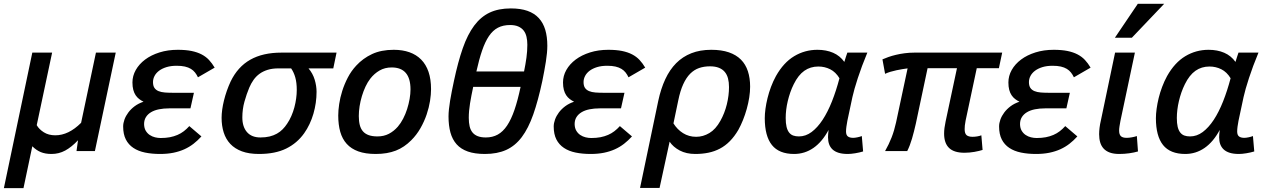

<svg xmlns="http://www.w3.org/2000/svg" viewBox="-49 -786 6605 999"><path d="M444.8 0H349.1L356.9 -56.2Q323.2 -20.5 290.3 -2.7Q257.3 15.1 219.2 15.1Q186.5 15.1 163.1 5.4Q139.6 -4.4 119.1 -24.9L73.2 192.9H-28.8L119.1 -512.2H222.2L142.1 -134.8Q154.3 -113.3 179 -97.7Q203.6 -82 238.8 -82Q308.1 -82 373 -147L450.2 -512.2H553.2Z M999 -76.2Q979.5 -54.7 957.8 -37.8Q936 -21 910.2 -9.3Q884.3 2.4 853 8.8Q821.8 15.1 783.7 15.1Q741.2 15.1 705.8 7.8Q670.4 0.5 645 -16.4Q619.6 -33.2 605.7 -60.5Q591.8 -87.9 591.8 -127.9Q591.8 -145 598.6 -164.1Q605.5 -183.1 618.7 -200.7Q631.8 -218.3 651.6 -233.2Q671.4 -248 697.8 -256.8Q685.5 -262.7 675 -270.8Q664.6 -278.8 656.7 -290.5Q648.9 -302.2 644.5 -318.6Q640.1 -335 640.1 -356.9Q640.1 -391.1 657.5 -421.9Q674.8 -452.6 706.1 -476.1Q737.3 -499.5 780.8 -513.2Q824.2 -526.9 876 -526.9Q917 -526.9 947.3 -520.8Q977.5 -514.6 1000 -502.9Q1022.5 -491.2 1038.6 -473.9Q1054.7 -456.5 1067.9 -434.1L981 -383.8Q974.6 -397.5 965.8 -408.7Q957 -419.9 944.1 -427.7Q931.2 -435.5 913.1 -439.7Q895 -443.8 870.1 -443.8Q840.3 -443.8 817.4 -436.8Q794.4 -429.7 778.8 -418Q763.2 -406.2 755.1 -390.9Q747.1 -375.5 747.1 -358.9Q747.1 -339.8 754.4 -328.9Q761.7 -317.9 775.6 -312Q789.6 -306.2 809.1 -304.7Q828.6 -303.2 853 -303.2H960L941.9 -222.2H831.1Q802.2 -222.2 778.1 -217.3Q753.9 -212.4 736.8 -202.1Q719.7 -191.9 710.2 -176.5Q700.7 -161.1 700.7 -140.1Q701.2 -119.6 709.2 -106Q717.3 -92.3 730 -83.7Q742.7 -75.2 757.8 -71.5Q772.9 -67.9 787.1 -67.9Q813.5 -67.9 835 -72Q856.4 -76.2 874.5 -84Q892.6 -91.8 907.5 -103.3Q922.4 -114.7 936 -129.9Z M1702.1 -512.2 1685.1 -430.2H1556.2Q1578.6 -403.8 1588.4 -371.3Q1598.1 -338.9 1598.1 -308.1Q1598.1 -279.8 1594 -251Q1589.8 -222.2 1581.8 -194.3Q1573.7 -166.5 1561.5 -140.6Q1549.3 -114.7 1533.7 -92.8Q1497.1 -41 1439.9 -12.9Q1382.8 15.1 1298.8 15.1Q1246.6 15.1 1209.7 1.5Q1172.9 -12.2 1149.4 -37.1Q1126 -62 1115 -96.7Q1104 -131.3 1104 -172.9Q1104 -192.9 1107.2 -216.1Q1110.4 -239.3 1116.5 -263.9Q1122.6 -288.6 1131.3 -313.5Q1140.1 -338.4 1150.9 -361.8Q1188 -438.5 1253.2 -475.3Q1318.4 -512.2 1415 -512.2ZM1399.9 -430.2Q1367.7 -430.2 1343.5 -422.6Q1319.3 -415 1301.3 -401.9Q1283.2 -388.7 1270.3 -370.4Q1257.3 -352.1 1248 -330.1Q1233.9 -296.4 1222.9 -257.1Q1211.9 -217.8 1211.9 -174.8Q1211.9 -126.5 1236.1 -98.6Q1260.3 -70.8 1306.2 -70.8Q1332.5 -70.8 1353.8 -75.9Q1375 -81.1 1391.8 -90.6Q1408.7 -100.1 1421.6 -113.3Q1434.6 -126.5 1444.8 -142.1Q1457.5 -160.6 1467 -182.6Q1476.6 -204.6 1482.7 -227.5Q1488.8 -250.5 1491.9 -273.4Q1495.1 -296.4 1495.1 -317.9Q1495.1 -356 1487.5 -382.8Q1480 -409.7 1465.8 -430.2Z M1710.9 -185.1Q1710.9 -211.4 1715.8 -244.6Q1720.7 -277.8 1731.7 -312.7Q1742.7 -347.7 1760.5 -382.1Q1778.3 -416.5 1804.7 -444.8Q1839.4 -482.4 1886.7 -504.6Q1934.1 -526.9 2000 -526.9Q2045.4 -526.9 2081.3 -514.2Q2117.2 -501.5 2142.3 -476.1Q2167.5 -450.7 2180.7 -412.1Q2193.8 -373.5 2193.8 -321.8Q2193.8 -294.9 2188.5 -260.7Q2183.1 -226.6 2170.9 -190.4Q2158.7 -154.3 2138.9 -119.4Q2119.1 -84.5 2090.8 -56.2Q2072.8 -38.1 2053 -24.7Q2033.2 -11.2 2010.7 -2.4Q1988.3 6.3 1962.2 10.7Q1936 15.1 1905.8 15.1Q1852.5 15.1 1815.4 1.7Q1778.3 -11.7 1755.1 -37.4Q1731.9 -63 1721.4 -100.1Q1710.9 -137.2 1710.9 -185.1ZM1817.9 -182.1Q1817.9 -155.3 1823 -135.5Q1828.1 -115.7 1839.6 -102.5Q1851.1 -89.4 1869.6 -82.8Q1888.2 -76.2 1915 -76.2Q1948.2 -76.2 1974.4 -89.8Q2000.5 -103.5 2021 -127Q2036.1 -144.5 2048.6 -168.5Q2061 -192.4 2069.3 -218.5Q2077.6 -244.6 2082.3 -271.2Q2086.9 -297.9 2086.9 -320.8Q2086.9 -435.1 1988.8 -435.1Q1953.6 -435.1 1926 -419.2Q1898.4 -403.3 1877.9 -377Q1863.8 -358.9 1852.8 -335.4Q1841.8 -312 1834 -285.9Q1826.2 -259.8 1822 -233.2Q1817.9 -206.5 1817.9 -182.1Z M2677.7 -414.1Q2685.5 -452.1 2690.2 -486.3Q2694.8 -520.5 2694.8 -553.2Q2694.8 -575.7 2690.4 -594.7Q2686 -613.8 2675.5 -627.2Q2665 -640.6 2647.7 -648.2Q2630.4 -655.8 2605 -655.8Q2568.4 -655.8 2541.7 -641.8Q2515.1 -627.9 2495.1 -598.4Q2475.1 -568.8 2459.5 -523.2Q2443.8 -477.5 2429.7 -414.1ZM2608.9 -742.2Q2659.7 -742.2 2695.6 -729.5Q2731.4 -716.8 2754.4 -691.9Q2777.3 -667 2788.1 -630.9Q2798.8 -594.7 2798.8 -547.9Q2798.8 -513.2 2791.3 -465.6Q2783.7 -418 2772.9 -365.2Q2751 -262.7 2725.6 -190.4Q2700.2 -118.2 2665.8 -72.5Q2631.3 -26.9 2584.7 -5.9Q2538.1 15.1 2474.1 15.1Q2421.4 15.1 2385.3 2.4Q2349.1 -10.3 2326.9 -35.2Q2304.7 -60.1 2294.7 -96.4Q2284.7 -132.8 2284.7 -180.2Q2284.7 -196.8 2286.9 -217.8Q2289.1 -238.8 2293 -262.5Q2296.9 -286.1 2302 -312Q2307.1 -337.9 2313 -365.2Q2334 -463.9 2358.9 -535.2Q2383.8 -606.4 2418.2 -652.6Q2452.6 -698.7 2498.8 -720.5Q2544.9 -742.2 2608.9 -742.2ZM2413.1 -334Q2403.3 -288.6 2396.7 -248.5Q2390.1 -208.5 2390.1 -172.9Q2390.1 -147.9 2394.5 -128.9Q2398.9 -109.9 2409.4 -96.9Q2419.9 -84 2437 -77.4Q2454.1 -70.8 2479 -70.8Q2513.7 -70.8 2540.8 -85.7Q2567.9 -100.6 2589.4 -132.6Q2610.8 -164.6 2627.9 -214.4Q2645 -264.2 2659.7 -334Z M3239.3 -76.2Q3219.7 -54.7 3198 -37.8Q3176.3 -21 3150.4 -9.3Q3124.5 2.4 3093.3 8.8Q3062 15.1 3023.9 15.1Q2981.4 15.1 2946 7.8Q2910.6 0.5 2885.3 -16.4Q2859.9 -33.2 2845.9 -60.5Q2832 -87.9 2832 -127.9Q2832 -145 2838.9 -164.1Q2845.7 -183.1 2858.9 -200.7Q2872.1 -218.3 2891.8 -233.2Q2911.6 -248 2938 -256.8Q2925.8 -262.7 2915.3 -270.8Q2904.8 -278.8 2897 -290.5Q2889.2 -302.2 2884.8 -318.6Q2880.4 -335 2880.4 -356.9Q2880.4 -391.1 2897.7 -421.9Q2915 -452.6 2946.3 -476.1Q2977.5 -499.5 3021 -513.2Q3064.5 -526.9 3116.2 -526.9Q3157.2 -526.9 3187.5 -520.8Q3217.8 -514.6 3240.2 -502.9Q3262.7 -491.2 3278.8 -473.9Q3294.9 -456.5 3308.1 -434.1L3221.2 -383.8Q3214.8 -397.5 3206.1 -408.7Q3197.3 -419.9 3184.3 -427.7Q3171.4 -435.5 3153.3 -439.7Q3135.3 -443.8 3110.4 -443.8Q3080.6 -443.8 3057.6 -436.8Q3034.7 -429.7 3019 -418Q3003.4 -406.2 2995.4 -390.9Q2987.3 -375.5 2987.3 -358.9Q2987.3 -339.8 2994.6 -328.9Q3002 -317.9 3015.9 -312Q3029.8 -306.2 3049.3 -304.7Q3068.8 -303.2 3093.3 -303.2H3200.2L3182.1 -222.2H3071.3Q3042.5 -222.2 3018.3 -217.3Q2994.1 -212.4 2977.1 -202.1Q2960 -191.9 2950.4 -176.5Q2940.9 -161.1 2940.9 -140.1Q2941.4 -119.6 2949.5 -106Q2957.5 -92.3 2970.2 -83.7Q2982.9 -75.2 2998 -71.5Q3013.2 -67.9 3027.3 -67.9Q3053.7 -67.9 3075.2 -72Q3096.7 -76.2 3114.7 -84Q3132.8 -91.8 3147.7 -103.3Q3162.6 -114.7 3176.3 -129.9Z M3281.2 191.9 3376 -261.2Q3389.6 -324.7 3412.6 -374Q3435.5 -423.3 3469.2 -457.3Q3502.9 -491.2 3548.1 -509Q3593.3 -526.9 3651.9 -526.9Q3705.1 -526.9 3743.4 -513.7Q3781.7 -500.5 3806.2 -475.8Q3830.6 -451.2 3842.3 -415.5Q3854 -379.9 3854 -335Q3854 -308.6 3849.4 -278.8Q3844.7 -249 3836.4 -219.2Q3828.1 -189.5 3816.9 -161.6Q3805.7 -133.8 3793 -110.8Q3772.5 -75.7 3748.5 -51.5Q3724.6 -27.3 3696.8 -12.7Q3668.9 2 3637.2 8.5Q3605.5 15.1 3568.8 15.1Q3522 15.1 3487.8 -2.9Q3453.6 -21 3435.1 -48.8L3382.8 191.9ZM3455.1 -144Q3474.6 -112.3 3504.9 -93.3Q3535.2 -74.2 3573.2 -74.2Q3609.4 -74.2 3642.1 -93.8Q3674.8 -113.3 3699.2 -157.2Q3721.2 -196.3 3732.7 -242.7Q3744.1 -289.1 3744.1 -333Q3744.1 -357.9 3739 -377.7Q3733.9 -397.5 3722.2 -411.6Q3710.4 -425.8 3691.4 -433.3Q3672.4 -440.9 3645 -440.9Q3614.3 -440.9 3588.6 -432.1Q3563 -423.3 3542.2 -402.6Q3521.5 -381.8 3505.9 -347.7Q3490.2 -313.5 3480 -263.2Z M4441.9 2Q4432.6 4.9 4421.9 7.3Q4411.1 9.8 4400.4 11.5Q4389.6 13.2 4379.6 14.2Q4369.6 15.1 4362.3 15.1Q4334 15.1 4314.5 9Q4294.9 2.9 4282.7 -8.5Q4270.5 -20 4264.9 -35.9Q4259.3 -51.8 4259.3 -71.8Q4259.3 -78.6 4260 -88.6Q4260.7 -98.6 4262.2 -109.9Q4229 -47.9 4183.6 -16.4Q4138.2 15.1 4083 15.1Q4004.4 15.1 3967.3 -31.5Q3930.2 -78.1 3930.2 -170.9Q3930.2 -192.9 3933.8 -220Q3937.5 -247.1 3944.6 -275.9Q3951.7 -304.7 3962.6 -334Q3973.6 -363.3 3988.3 -390.1Q4027.8 -460.4 4083.3 -493.7Q4138.7 -526.9 4204.1 -526.9Q4250 -526.9 4285.6 -511.5Q4321.3 -496.1 4344.2 -463.9Q4348.6 -477.5 4352.3 -490Q4356 -502.4 4359.9 -512.2H4463.9Q4434.1 -440.4 4414.3 -379.6Q4394.5 -318.8 4386.2 -280.8L4359.9 -157.2Q4356.9 -141.6 4355 -127.4Q4353 -113.3 4353 -102.1Q4353 -83.5 4362.5 -76.2Q4372.1 -68.8 4390.1 -68.8Q4398.9 -68.8 4412.1 -71.5Q4425.3 -74.2 4435.1 -78.1ZM4107.9 -76.2Q4143.1 -76.2 4173.8 -99.1Q4204.6 -122.1 4231.2 -162.6Q4257.8 -203.1 4279.8 -258.5Q4301.8 -314 4318.8 -378.9Q4299.3 -411.1 4270.8 -425.5Q4242.2 -439.9 4209 -439.9Q4167.5 -439.9 4136 -417.7Q4104.5 -395.5 4081.1 -348.1Q4070.8 -327.6 4063 -305.2Q4055.2 -282.7 4049.8 -260Q4044.4 -237.3 4041.7 -214.8Q4039.1 -192.4 4039.1 -171.9Q4039.1 -144.5 4043.5 -126.2Q4047.9 -107.9 4056.6 -96.7Q4065.4 -85.4 4078.1 -80.8Q4090.8 -76.2 4107.9 -76.2Z M5063.5 -5.9Q5055.7 -3.4 5044.7 -0.7Q5033.7 2 5021.2 4.2Q5008.8 6.3 4995.4 7.6Q4981.9 8.8 4969.2 8.8Q4915 8.8 4889.2 -16.1Q4863.3 -41 4863.3 -90.8Q4863.3 -104.5 4865.2 -120.1Q4867.2 -135.7 4871.1 -153.8L4930.2 -431.2H4777.3L4716.3 -143.1Q4707 -101.6 4696.3 -64.7Q4685.5 -27.8 4671.4 0H4556.2Q4576.2 -35.2 4590.1 -70.8Q4604 -106.4 4613.3 -148.9L4673.3 -430.2Q4661.6 -428.7 4646.5 -426.3Q4631.3 -423.8 4615.2 -420.4Q4599.1 -417 4583.7 -412.4Q4568.4 -407.7 4556.2 -401.9L4542.5 -477.1Q4555.7 -482.9 4573.5 -489.3Q4591.3 -495.6 4612.8 -500.7Q4634.3 -505.9 4658.4 -509Q4682.6 -512.2 4708.5 -512.2H5165.5L5148.4 -431.2H5033.2L4975.1 -158.2Q4972.2 -144.5 4971.2 -133.3Q4970.2 -122.1 4970.2 -113.8Q4970.2 -91.3 4980.2 -82.8Q4990.2 -74.2 5011.2 -74.2Q5022.5 -74.2 5034.9 -76.2Q5047.4 -78.1 5057.1 -82Z M5556.6 -76.2Q5537.1 -54.7 5515.4 -37.8Q5493.7 -21 5467.8 -9.3Q5441.9 2.4 5410.6 8.8Q5379.4 15.1 5341.3 15.1Q5298.8 15.1 5263.4 7.8Q5228 0.5 5202.6 -16.4Q5177.2 -33.2 5163.3 -60.5Q5149.4 -87.9 5149.4 -127.9Q5149.4 -145 5156.2 -164.1Q5163.1 -183.1 5176.3 -200.7Q5189.5 -218.3 5209.2 -233.2Q5229 -248 5255.4 -256.8Q5243.2 -262.7 5232.7 -270.8Q5222.2 -278.8 5214.4 -290.5Q5206.5 -302.2 5202.1 -318.6Q5197.8 -335 5197.8 -356.9Q5197.8 -391.1 5215.1 -421.9Q5232.4 -452.6 5263.7 -476.1Q5294.9 -499.5 5338.4 -513.2Q5381.8 -526.9 5433.6 -526.9Q5474.6 -526.9 5504.9 -520.8Q5535.2 -514.6 5557.6 -502.9Q5580.1 -491.2 5596.2 -473.9Q5612.3 -456.5 5625.5 -434.1L5538.6 -383.8Q5532.2 -397.5 5523.4 -408.7Q5514.6 -419.9 5501.7 -427.7Q5488.8 -435.5 5470.7 -439.7Q5452.6 -443.8 5427.7 -443.8Q5397.9 -443.8 5375 -436.8Q5352.1 -429.7 5336.4 -418Q5320.8 -406.2 5312.7 -390.9Q5304.7 -375.5 5304.7 -358.9Q5304.7 -339.8 5312 -328.9Q5319.3 -317.9 5333.3 -312Q5347.2 -306.2 5366.7 -304.7Q5386.2 -303.2 5410.6 -303.2H5517.6L5499.5 -222.2H5388.7Q5359.9 -222.2 5335.7 -217.3Q5311.5 -212.4 5294.4 -202.1Q5277.3 -191.9 5267.8 -176.5Q5258.3 -161.1 5258.3 -140.1Q5258.8 -119.6 5266.8 -106Q5274.9 -92.3 5287.6 -83.7Q5300.3 -75.2 5315.4 -71.5Q5330.6 -67.9 5344.7 -67.9Q5371.1 -67.9 5392.6 -72Q5414.1 -76.2 5432.1 -84Q5450.2 -91.8 5465.1 -103.3Q5480 -114.7 5493.7 -129.9Z M5872.1 2Q5852.5 7.8 5826.7 11.5Q5800.8 15.1 5774.9 15.1Q5745.6 15.1 5725.6 7.8Q5705.6 0.5 5693.1 -13.2Q5680.7 -26.9 5675.3 -45.7Q5669.9 -64.5 5669.9 -87.9Q5669.9 -103 5672.1 -121.3Q5674.3 -139.6 5679.2 -160.2L5752.9 -512.2H5856L5780.8 -157.2Q5777.8 -141.6 5775.9 -128.9Q5773.9 -116.2 5773.9 -106.9Q5773.9 -86.4 5783 -77.6Q5792 -68.8 5813 -68.8Q5825.2 -68.8 5840.1 -71.5Q5855 -74.2 5866.2 -78.1ZM5840.3 -589.8H5752L5871.1 -766.1H6008.3Z M6477.1 2Q6467.8 4.9 6457 7.3Q6446.3 9.8 6435.5 11.5Q6424.8 13.2 6414.8 14.2Q6404.8 15.1 6397.5 15.1Q6369.1 15.1 6349.6 9Q6330.1 2.9 6317.9 -8.5Q6305.7 -20 6300 -35.9Q6294.4 -51.8 6294.4 -71.8Q6294.4 -78.6 6295.2 -88.6Q6295.9 -98.6 6297.4 -109.9Q6264.2 -47.9 6218.8 -16.4Q6173.3 15.1 6118.2 15.1Q6039.6 15.1 6002.4 -31.5Q5965.3 -78.1 5965.3 -170.9Q5965.3 -192.9 5969 -220Q5972.7 -247.1 5979.7 -275.9Q5986.8 -304.7 5997.8 -334Q6008.8 -363.3 6023.4 -390.1Q6063 -460.4 6118.4 -493.7Q6173.8 -526.9 6239.3 -526.9Q6285.2 -526.9 6320.8 -511.5Q6356.4 -496.1 6379.4 -463.9Q6383.8 -477.5 6387.5 -490Q6391.1 -502.4 6395 -512.2H6499Q6469.2 -440.4 6449.5 -379.6Q6429.7 -318.8 6421.4 -280.8L6395 -157.2Q6392.1 -141.6 6390.1 -127.4Q6388.2 -113.3 6388.2 -102.1Q6388.2 -83.5 6397.7 -76.2Q6407.2 -68.8 6425.3 -68.8Q6434.1 -68.8 6447.3 -71.5Q6460.4 -74.2 6470.2 -78.1ZM6143.1 -76.2Q6178.2 -76.2 6209 -99.1Q6239.7 -122.1 6266.4 -162.6Q6293 -203.1 6314.9 -258.5Q6336.9 -314 6354 -378.9Q6334.5 -411.1 6305.9 -425.5Q6277.3 -439.9 6244.1 -439.9Q6202.6 -439.9 6171.1 -417.7Q6139.6 -395.5 6116.2 -348.1Q6106 -327.6 6098.1 -305.2Q6090.3 -282.7 6085 -260Q6079.6 -237.3 6076.9 -214.8Q6074.2 -192.4 6074.2 -171.9Q6074.2 -144.5 6078.6 -126.2Q6083 -107.9 6091.8 -96.7Q6100.6 -85.4 6113.3 -80.8Q6126 -76.2 6143.1 -76.2Z"/></svg>

Font: Clear Sans Medium
Style: Italic
Weight: 500
Italic angle: -12°
Foundry: Intel Corporation
Version: Version 1.00